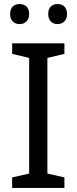

<svg xmlns="http://www.w3.org/2000/svg" viewBox="-20 -928 379 948"><path d="M30 -859C30 -825 51 -809 77 -809C102 -809 124 -825 124 -859C124 -894 102 -908 77 -908C51 -908 30 -894 30 -859ZM218 -859C218 -825 239 -809 264 -809C289 -809 311 -825 311 -859C311 -894 289 -908 264 -908C239 -908 218 -894 218 -859ZM298 0V-52L214 -71V-642L298 -662V-714H40V-662L124 -642V-71L40 -52V0Z"/></svg>

Font: Noto Sans Sinhala UI
Style: Regular
Weight: 400
Designer: Jelle Bosma - Monotype Design Team
Foundry: Monotype Imaging Inc.
Version: Version 2.006